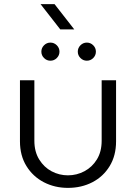

<svg xmlns="http://www.w3.org/2000/svg" viewBox="-20 -900 661 933"><path d="M310 13Q246 13 193 -14.5Q140 -42 108.5 -93Q77 -144 77 -213V-510H147V-216Q147 -163 170.5 -125Q194 -87 231 -67.5Q268 -48 310 -48Q353 -48 390.5 -68Q428 -88 451 -125.5Q474 -163 474 -216V-510H544V-213Q544 -144 513 -93Q482 -42 429 -14.5Q376 13 310 13ZM402 -605Q384 -605 371 -618Q358 -631 358 -649Q358 -667 371 -680Q384 -693 402 -693Q420 -693 433 -680Q446 -667 446 -649Q446 -631 433 -618Q420 -605 402 -605ZM225 -605Q207 -605 194 -618Q181 -631 181 -649Q181 -667 194 -680Q207 -693 225 -693Q243 -693 256 -680Q269 -667 269 -649Q269 -631 256 -618Q243 -605 225 -605ZM273 -757 177 -880H245L341 -757Z"/></svg>

Font: MuseoModerno Thin Light
Style: Regular
Weight: 300
Version: Version 1.003